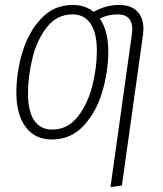

<svg xmlns="http://www.w3.org/2000/svg" viewBox="-20 -552 659 775"><path d="M559 -435Q559 -428 557 -410L472 197L426 203L512 -411Q514 -427 514 -433Q514 -494 455 -494Q415 -494 383 -477Q417 -428 417 -344Q417 -264 393 -182Q369 -100 317.5 -44.5Q266 11 189 11Q121 11 83.5 -39.5Q46 -90 46 -178Q46 -258 70 -339.5Q94 -421 145.5 -476.5Q197 -532 274 -532Q324 -532 358 -504Q408 -532 460 -532Q509 -532 534 -506Q559 -480 559 -435ZM371 -347Q371 -419 345.5 -456.5Q320 -494 273 -494Q210 -494 169.5 -442.5Q129 -391 111 -317Q93 -243 93 -175Q93 -103 118 -66Q143 -29 190 -29Q253 -29 293.5 -80.5Q334 -132 352.5 -205.5Q371 -279 371 -347Z"/></svg>

Font: Fira Sans Extra Condensed ExtraLight
Style: Italic
Weight: 275
Width: 3
Italic angle: -8°
Designer: Carrois Corporate & Edenspiekermann AG
Foundry: Carrois Corporate GbR & Edenspiekermann AG
Version: Version 4.203